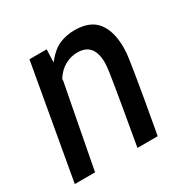

<svg xmlns="http://www.w3.org/2000/svg" viewBox="-121 -608 704 718"><g transform="rotate(-30 231.0 -249.5)"><path d="M3.5 0 90 -489H164.5L162 -433.5Q194 -473.5 224.5 -486.2Q255 -499 289.5 -499Q356.5 -499 386.8 -460.2Q417 -421.5 417 -351Q417 -342 416.2 -331Q415.5 -320 412.5 -299.8Q409.5 -279.5 403.8 -243Q398 -206.5 387.8 -147.8Q377.5 -89 361.5 0H274Q289.5 -88.5 299.5 -146.5Q309.5 -204.5 315.2 -239.8Q321 -275 323.8 -293.8Q326.5 -312.5 327.2 -321.5Q328 -330.5 328 -337Q328 -421.5 257.5 -421.5Q230 -421.5 204.5 -408Q179 -394.5 159.5 -364.5L159 -355.5L91 0Z"/></g></svg>

Font: Cabin Condensed
Style: Italic
Weight: 400
Width: 3
Italic angle: -10°
Designer: Pablo Impallari
Foundry: Pablo Impallari. http://www.impallari.com Igino Marini. http://www.ikern.com
Version: Version 3.001; ttfautohint (v1.8.3)